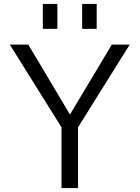

<svg xmlns="http://www.w3.org/2000/svg" viewBox="-20 -957 710 977"><path d="M398 -810V-937H472V-810ZM198 -810V-937H272V-810ZM124 -730 335 -376H337L549 -730H640L377 -309V0H293V-309L30 -730Z"/></svg>

Font: Mplus 1p
Style: Regular
Weight: 400
Version: Version 1.061